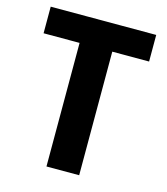

<svg xmlns="http://www.w3.org/2000/svg" viewBox="-107 -794 763 878"><g transform="rotate(15 274.5 -355.5)"><path d="M349.6 -710.9V0H194.8V-710.9ZM523.9 -710.9V-585H24.4V-710.9Z"/></g></svg>

Font: Roboto Condensed ExtraBold
Style: Regular
Weight: 800
Designer: Christian Robertson
Foundry: Google
Version: Version 3.008; 2023